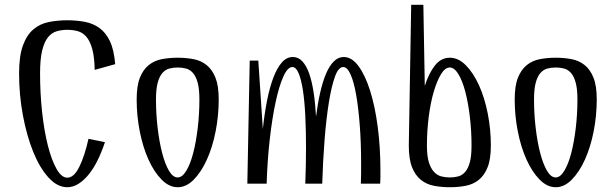

<svg xmlns="http://www.w3.org/2000/svg" viewBox="-20 -770 2572 805"><path d="M420 -174Q406 -132 389 -97.5Q372 -63 351.5 -38Q331 -13 308.5 1Q286 15 262 15Q220 15 183 -26Q146 -67 119 -134Q92 -201 76 -286.5Q60 -372 60 -462Q60 -535 76 -579Q92 -623 119.5 -646.5Q147 -670 184 -677.5Q221 -685 262 -685Q301 -685 335.5 -678.5Q370 -672 397 -652.5Q424 -633 441 -597Q458 -561 463 -501L377 -477Q376 -532 366.5 -565.5Q357 -599 341.5 -616.5Q326 -634 305.5 -639.5Q285 -645 262 -645Q239 -645 218 -639Q197 -633 181.5 -614Q166 -595 157 -559Q148 -523 148 -462Q148 -379 156.5 -300.5Q165 -222 180.5 -160.5Q196 -99 217 -62Q238 -25 262 -25Q290 -25 312.5 -70.5Q335 -116 351 -188Z M725 -26Q744 -26 761 -54Q778 -82 790 -128Q802 -174 809 -233Q816 -292 816 -353Q816 -396 809 -422.5Q802 -449 789.5 -463.5Q777 -478 760.5 -482.5Q744 -487 725 -487Q706 -487 689.5 -482.5Q673 -478 660.5 -463.5Q648 -449 641 -422.5Q634 -396 634 -353Q634 -292 641 -233Q648 -174 660 -128Q672 -82 688.5 -54Q705 -26 725 -26ZM725 15Q689 15 657.5 -17Q626 -49 602.5 -101Q579 -153 566 -219Q553 -285 553 -353Q553 -410 566.5 -444Q580 -478 603.5 -497Q627 -516 658.5 -522Q690 -528 725 -528Q760 -528 791.5 -522Q823 -516 846.5 -497Q870 -478 883.5 -444Q897 -410 897 -353Q897 -285 884 -219Q871 -153 847.5 -101Q824 -49 792.5 -17Q761 15 725 15Z M1419 -489Q1399 -489 1384.5 -449Q1370 -409 1359 -341.5Q1348 -274 1341 -185.5Q1334 -97 1331 0H1260Q1263 -78 1263 -152Q1263 -223 1260 -284.5Q1257 -346 1250 -391.5Q1243 -437 1232 -463Q1221 -489 1206 -489Q1186 -489 1168 -449Q1150 -409 1135.5 -341.5Q1121 -274 1111 -185.5Q1101 -97 1098 0H1017L1027 -516H1063L1082 -229Q1089 -295 1100 -350Q1111 -405 1126.5 -445.5Q1142 -486 1162 -508.5Q1182 -531 1208 -531Q1231 -531 1248 -512.5Q1265 -494 1276.5 -461Q1288 -428 1295 -382Q1302 -336 1305 -281Q1312 -336 1322.5 -382Q1333 -428 1347 -461Q1361 -494 1379.5 -512.5Q1398 -531 1421 -531Q1455 -531 1483 -493Q1511 -455 1531.5 -390.5Q1552 -326 1563.5 -239.5Q1575 -153 1575 -56Q1575 -42 1575 -28Q1575 -14 1574 0H1493Q1494 -23 1494 -44.5Q1494 -66 1494 -88Q1494 -170 1488.5 -243Q1483 -316 1473.5 -371Q1464 -426 1450 -457.5Q1436 -489 1419 -489Z M1704 -750H1755L1761 -410Q1778 -463 1803.5 -495.5Q1829 -528 1866 -528Q1902 -528 1933.5 -496Q1965 -464 1988.5 -412Q2012 -360 2025 -294Q2038 -228 2038 -160Q2038 -103 2024.5 -69Q2011 -35 1987.5 -16Q1964 3 1932.5 9Q1901 15 1866 15Q1831 15 1799.5 9Q1768 3 1744.5 -16Q1721 -35 1707.5 -69Q1694 -103 1694 -160ZM1866 -487Q1846 -487 1829 -459Q1812 -431 1798.5 -385Q1785 -339 1777.5 -280Q1770 -221 1770 -160Q1770 -116 1778 -90Q1786 -64 1799.5 -49.5Q1813 -35 1830 -30.5Q1847 -26 1866 -26Q1885 -26 1901.5 -30.5Q1918 -35 1930.5 -49.5Q1943 -64 1950 -90Q1957 -116 1957 -160Q1957 -221 1950 -280Q1943 -339 1931 -385Q1919 -431 1902 -459Q1885 -487 1866 -487Z M2310 -26Q2329 -26 2346 -54Q2363 -82 2375 -128Q2387 -174 2394 -233Q2401 -292 2401 -353Q2401 -396 2394 -422.5Q2387 -449 2374.5 -463.5Q2362 -478 2345.5 -482.5Q2329 -487 2310 -487Q2291 -487 2274.5 -482.5Q2258 -478 2245.5 -463.5Q2233 -449 2226 -422.5Q2219 -396 2219 -353Q2219 -292 2226 -233Q2233 -174 2245 -128Q2257 -82 2273.5 -54Q2290 -26 2310 -26ZM2310 15Q2274 15 2242.5 -17Q2211 -49 2187.5 -101Q2164 -153 2151 -219Q2138 -285 2138 -353Q2138 -410 2151.5 -444Q2165 -478 2188.5 -497Q2212 -516 2243.5 -522Q2275 -528 2310 -528Q2345 -528 2376.5 -522Q2408 -516 2431.5 -497Q2455 -478 2468.5 -444Q2482 -410 2482 -353Q2482 -285 2469 -219Q2456 -153 2432.5 -101Q2409 -49 2377.5 -17Q2346 15 2310 15Z"/></svg>

Font: Combo
Style: Regular
Weight: 400
Designer: Eduardo Rodriguez Tunni
Foundry: Eduardo Rodriguez Tunni
Version: Version 1.001